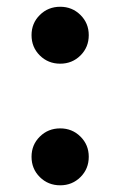

<svg xmlns="http://www.w3.org/2000/svg" viewBox="-20 -536 354 565"><path d="M157.2 9.3Q121.6 9.3 97.2 -14.9Q72.8 -39.1 72.8 -74.7Q72.8 -109.9 97.2 -134Q121.6 -158.2 157.2 -158.2Q192.4 -158.2 216.8 -134Q241.2 -109.9 241.2 -74.7Q241.2 -39.1 216.8 -14.9Q192.4 9.3 157.2 9.3ZM157.2 -348.6Q121.6 -348.6 97.2 -372.8Q72.8 -397 72.8 -432.6Q72.8 -467.8 97.2 -491.9Q121.6 -516.1 157.2 -516.1Q192.4 -516.1 216.8 -491.9Q241.2 -467.8 241.2 -432.6Q241.2 -397 216.8 -372.8Q192.4 -348.6 157.2 -348.6Z"/></svg>

Font: Inter 18pt
Style: Bold
Weight: 700
Designer: Rasmus Andersson
Foundry: rsms
Version: Version 4.001;git-66647c0bb